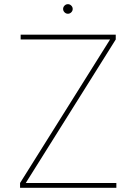

<svg xmlns="http://www.w3.org/2000/svg" viewBox="-20 -892 645 912"><path d="M75.3 0ZM532.7 0H75.3V-22.7L502.8 -704.5H78.1V-727.3H529.8V-704.5L102.3 -22.7H532.7ZM302.6 -826.7Q293.3 -826.7 286.6 -833.5Q279.8 -840.2 279.8 -849.4Q279.8 -858.7 286.6 -865.4Q293.3 -872.2 302.6 -872.2Q311.8 -872.2 318.5 -865.4Q325.3 -858.7 325.3 -849.4Q325.3 -840.2 318.5 -833.5Q311.8 -826.7 302.6 -826.7Z"/></svg>

Font: Linik Sans Thin
Style: Regular
Weight: 100
Designer: Fonts by Rasmus Andersson / Changes by Cristiano Sobral with parts from Marc Monis
Foundry: rsms
Version: Version 3.020; ttfautohint (v1.6)